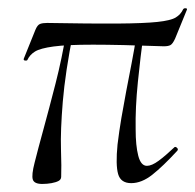

<svg xmlns="http://www.w3.org/2000/svg" viewBox="-20 -446 485 477"><path d="M306 9Q280 9 273.5 -13.5Q267 -36 272 -87Q276 -120 281.5 -152.5Q287 -185 293.5 -219Q300 -253 307 -289Q314 -325 320 -364L330 -372Q334 -374 335.5 -370.5Q337 -367 337 -365Q329 -306 322.5 -242Q316 -178 317 -125Q317 -84 323.5 -59Q330 -34 345 -34Q357 -34 374 -46.5Q391 -59 412 -79Q415 -83 419.5 -79Q424 -75 420 -71Q385 -33 358.5 -12Q332 9 306 9ZM85 11Q65 11 61.5 0Q58 -11 66 -42Q74 -74 88 -125Q102 -176 118 -238.5Q134 -301 145 -368L162 -366Q142 -266 136 -193.5Q130 -121 131.5 -75.5Q133 -30 132 -7Q132 0 125.5 3.5Q119 7 108 9Q97 11 85 11ZM48 -297Q47 -295 42.5 -295.5Q38 -296 39 -300L68 -372Q73 -384 79.5 -386.5Q86 -389 97 -389Q208 -387 273 -387.5Q338 -388 371 -391.5Q404 -395 416.5 -402.5Q429 -410 435 -423Q437 -426 441.5 -425.5Q446 -425 444 -421L415 -350Q409 -337 403.5 -334Q398 -331 387 -331Q276 -335 211 -335Q146 -335 113 -330.5Q80 -326 67 -318Q54 -310 48 -297Z"/></svg>

Font: Cormorant
Style: Italic
Weight: 400
Italic angle: -10°
Designer: Christian Thalmann (Catharsis Fonts)
Foundry: Catharsis Fonts
Version: Version 4.000